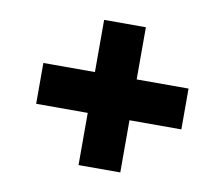

<svg xmlns="http://www.w3.org/2000/svg" viewBox="-60 -669 719 616"><g transform="rotate(10 300.0 -360.5)"><path d="M232 -124V-294H64V-427H232V-597H368V-427H537V-294H368V-124Z"/></g></svg>

Font: Mona Sans ExtraLight ExtraBold
Style: Regular
Weight: 800
Version: Version 2.000